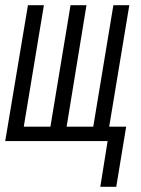

<svg xmlns="http://www.w3.org/2000/svg" viewBox="-21 -540 541 735"><path d="M363 175 391 0H-1L86 -520H147L70 -55H172L249 -520H310L234 -55H336L413 -520H474L397 -55H462L424 175Z"/></svg>

Font: Iosevka SS04 Light Oblique
Style: Regular
Weight: 300
Italic angle: -9°
Monospace: yes
Designer: Belleve Invis
Foundry: Belleve Invis
Version: Version 19.0.0; ttfautohint (v1.8.4)